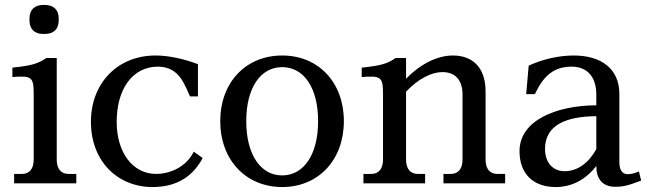

<svg xmlns="http://www.w3.org/2000/svg" viewBox="-20 -740 2620 775"><path d="M209 -96V-506H167C136 -484 109 -475 30 -467V-429C106 -435 116 -430 116 -363V-96C116 -59 99 -38 69 -38H37V0H288V-38H256C226 -38 209 -59 209 -96ZM99 -658C99 -623 119 -603 154 -603H161C197 -603 217 -623 217 -658V-665C217 -700 197 -720 161 -720H154C119 -720 99 -700 99 -665Z M747 -351H779V-481C723 -502 662 -516 608 -516C454 -516 347 -404 347 -248C347 -92 452 15 596 15C697 15 760 -31 798 -102L762 -128C734 -69 670 -38 610 -38C516 -38 451 -124 451 -248C451 -381 515 -471 618 -471C664 -471 699 -449 722 -404C729 -391 736 -377 747 -351Z M1119 -32C1031 -32 974 -117 974 -251C974 -385 1031 -469 1119 -469C1207 -469 1264 -385 1264 -251C1264 -117 1207 -32 1119 -32ZM869 -251C869 -95 972 15 1119 15C1266 15 1368 -95 1368 -251C1368 -407 1266 -516 1119 -516C972 -516 869 -407 869 -251Z M1619 -96V-370C1669 -423 1723 -449 1765 -449C1818 -449 1847 -417 1847 -357V-96C1847 -59 1830 -38 1800 -38H1770V0H2019V-38H1987C1957 -38 1940 -59 1940 -96V-371C1940 -466 1889 -516 1808 -516C1752 -516 1683 -488 1619 -422V-506H1577C1546 -484 1519 -475 1440 -467V-429C1516 -435 1526 -430 1526 -363V-96C1526 -59 1509 -38 1479 -38H1447V0H1696V-38H1666C1636 -38 1619 -59 1619 -96Z M2296 -516C2238 -516 2172 -502 2114 -475L2104 -360H2139C2171 -428 2211 -471 2287 -471C2349 -471 2387 -432 2387 -357V-315C2223 -314 2077 -253 2077 -130C2077 -37 2134 15 2223 15C2290 15 2346 -17 2387 -70V-69C2387 -19 2411 14 2464 14C2490 14 2511 11 2568 -11L2559 -48C2538 -39 2526 -37 2513 -37C2492 -37 2480 -54 2480 -85V-361C2480 -463 2406 -516 2296 -516ZM2180 -139C2180 -233 2261 -270 2387 -271V-138C2356 -82 2311 -49 2259 -49C2212 -49 2180 -83 2180 -139Z"/></svg>

Font: LT Superior Serif Medium
Style: Regular
Weight: 500
Designer: Daniel Lyons
Foundry: LyonsType
Version: Version 2.120;FEAKit 1.0